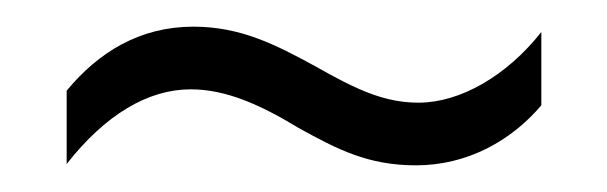

<svg xmlns="http://www.w3.org/2000/svg" viewBox="-20 -426 455 144"><path d="M204 -330C233 -314 256 -302 292 -302C330 -302 363 -320 386 -347V-402C360 -369 325 -349 294 -349C268 -349 247 -359 217 -376C186 -393 160 -406 125 -406C85 -406 54 -387 30 -358V-303C59 -340 91 -359 123 -359C150 -359 176 -347 204 -330Z"/></svg>

Font: Noto Sans Lao ExtraCondensed Light
Style: Regular
Weight: 300
Width: 2
Designer: Monotype Design Team
Foundry: Monotype Imaging Inc.
Version: Version 2.003